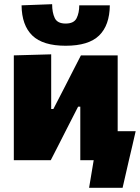

<svg xmlns="http://www.w3.org/2000/svg" viewBox="-20 -765 668 917"><path d="M293.5 -546.5Q185 -546.5 134.5 -595.2Q84 -644 83 -739.5L229 -745Q229 -705 241.5 -678.8Q254 -652.5 293.5 -652.5Q333 -652.5 345.8 -678Q358.5 -703.5 358.5 -739.5H504.5Q503.5 -644 453.2 -595.2Q403 -546.5 293.5 -546.5ZM46 0V-500.5L224.5 -505.5V-244.5H235L292.5 -356Q311 -392 329.5 -428.5Q348 -465 366.5 -500.5H542V-138.5H628Q620 -104 612 -69Q604 -34 596 -1Q580.5 67 565.5 132H405.5L427.5 0H363.5V-255.5H353L297 -146Q278.5 -109.5 259.8 -72.8Q241 -36 222.5 0Z"/></svg>

Font: Heraclito ExtraBold
Style: Regular
Weight: 800
Designer: Kostas Bartsokas (font) & Cristiano Sobral (main changes)
Foundry: Kostas Bartsokas (font) & Cristiano Sobral (main changes)
Version: Version 1.00;July 8, 2020;FontCreator 13.0.0.2655 64-bit